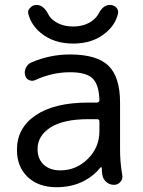

<svg xmlns="http://www.w3.org/2000/svg" viewBox="-20 -782 588 791"><path d="M134.8 -168Q134.8 -127 160.2 -103.5Q185.5 -80.1 228.5 -80.1Q293.9 -80.1 341.8 -127.4Q389.6 -174.8 389.6 -242.2V-281.2Q389.6 -291 379.9 -291H343.8Q241.2 -291 188 -256.8Q134.8 -222.7 134.8 -168ZM268.6 -557.6Q378.9 -557.6 426.8 -511.2Q474.6 -464.8 474.6 -359.4V-165Q474.6 -115.2 483.4 -61.5Q484.4 -58.6 484.4 -54.7Q484.4 -43 476.6 -33.2Q465.8 -20.5 450.2 -20.5Q431.6 -20.5 418 -32.2Q404.3 -43.9 401.4 -62.5Q399.4 -76.2 399.4 -90.8Q398.4 -92.8 396.5 -93.3Q394.5 -93.8 393.6 -91.8Q368.2 -59.6 329.1 -38.1Q278.3 -10.7 212.9 -10.7Q138.7 -10.7 94.2 -52.7Q49.8 -94.7 49.8 -165Q49.8 -254.9 127 -307.1Q204.1 -359.4 343.8 -359.4H379.9Q383.8 -359.4 386.7 -362.3Q389.6 -365.2 389.6 -369.1Q387.7 -431.6 363.3 -457Q337.9 -484.4 268.6 -484.4Q195.3 -484.4 125 -452.1Q112.3 -446.3 99.6 -452.1Q86.9 -458 84 -470.7Q82 -476.6 82 -482.4Q82 -493.2 86.9 -502.9Q93.8 -517.6 108.4 -524.4Q184.6 -557.6 268.6 -557.6ZM96.7 -724.6Q95.7 -728.5 95.7 -731.4Q95.7 -742.2 104.5 -750Q114.3 -761.7 130.9 -761.7Q158.2 -761.7 177.7 -725.6Q185.5 -709 201.2 -697.3Q233.4 -672.9 281.2 -672.9Q329.1 -672.9 361.3 -697.3Q377.9 -710 386.7 -726.6Q405.3 -761.7 432.6 -761.7Q448.2 -761.7 459 -751Q466.8 -742.2 466.8 -732.4Q466.8 -728.5 465.8 -724.6Q455.1 -679.7 416 -647.5Q363.3 -602.5 281.7 -602.5Q200.2 -602.5 146.5 -647.5Q108.4 -679.7 96.7 -724.6Z"/></svg>

Font: Gen Jyuu GothicX Regular
Style: Regular
Weight: 400
Designer: [Source Han Sans]
Ryoko NISHIZUKA  (kana & ideographs); Paul D. Hunt (Latin, Greek & Cyrillic); Wenlong ZHANG  (bopomofo
Version: Version 1.002.20150607